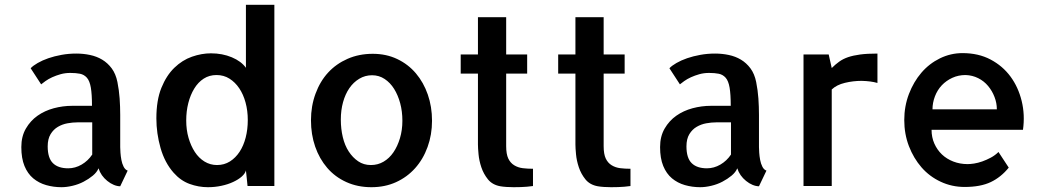

<svg xmlns="http://www.w3.org/2000/svg" viewBox="-20 -779 4385 804"><path d="M483.4 -170.9V-163.1Q483.4 -155.3 484.4 -140.1Q485.4 -125 488.3 -109.4Q491.2 -93.8 497.6 -81.1Q503.9 -68.4 514.6 -64.5L483.4 1Q470.7 1 456.5 -4.9Q442.4 -10.7 429.2 -21.5Q416 -32.2 406.7 -45.4Q397.5 -58.6 392.6 -74.2Q385.7 -57.6 368.7 -43.5Q351.6 -29.3 330.1 -18.1Q308.6 -6.8 283.7 -1Q258.8 4.9 237.3 4.9Q204.1 4.9 173.3 -3.9Q142.6 -12.7 119.1 -32.2Q95.7 -51.8 82.5 -84Q69.3 -116.2 69.3 -163.1Q69.3 -208 88.4 -240.7Q107.4 -273.4 137.2 -294.4Q167 -315.4 205.1 -325.7Q243.2 -335.9 282.2 -335.9H365.2Q365.2 -383.8 360.4 -412.1Q355.5 -440.4 343.8 -453.6Q332 -466.8 314.9 -470.2Q297.9 -473.6 274.4 -473.6Q252.9 -473.6 233.9 -468.3Q214.8 -462.9 198.7 -455.6Q182.6 -448.2 170.4 -439.5Q158.2 -430.7 152.3 -425.8L108.4 -493.2Q118.2 -503.9 137.7 -515.1Q157.2 -526.4 182.6 -535.2Q208 -543.9 237.8 -549.3Q267.6 -554.7 299.8 -554.7Q329.1 -554.7 356.9 -548.8Q384.8 -543 407.7 -529.3Q430.7 -515.6 447.8 -492.7Q464.8 -469.7 471.7 -435.5Q478.5 -401.4 481 -366.7Q483.4 -332 483.4 -297.9ZM366.2 -266.6H303.7Q284.2 -266.6 262.7 -262.7Q241.2 -258.8 222.7 -248Q204.1 -237.3 191.9 -217.3Q179.7 -197.3 179.7 -166Q179.7 -117.2 201.7 -95.7Q223.6 -74.2 265.6 -74.2Q294.9 -74.2 321.8 -89.8Q348.6 -105.5 366.2 -131.8Z M707 -55.7Q669.9 -97.7 652.3 -159.2Q634.8 -220.7 634.8 -283.2Q634.8 -359.4 655.8 -411.1Q676.8 -462.9 710 -495.1Q743.2 -527.3 783.7 -541.5Q824.2 -555.7 863.3 -555.7Q911.1 -555.7 950.7 -539.1Q990.2 -522.5 1009.8 -495.1V-758.8H1128.9V0H1016.6Q1014.6 -16.6 1013.2 -33.7Q1011.7 -50.8 1009.8 -65.4Q1006.8 -52.7 992.7 -40Q978.5 -27.3 956.5 -17.1Q934.6 -6.8 907.2 -1Q879.9 4.9 850.6 4.9Q811.5 4.9 773.9 -8.8Q736.3 -22.5 707 -55.7ZM759.8 -274.4Q759.8 -235.4 769.5 -201.7Q779.3 -168 795.9 -142.6Q812.5 -117.2 836.4 -102.5Q860.4 -87.9 888.7 -87.9Q918.9 -87.9 942.9 -103Q966.8 -118.2 983.4 -143.6Q1000 -168.9 1008.8 -203.1Q1017.6 -237.3 1017.6 -276.4Q1017.6 -315.4 1008.3 -349.6Q999 -383.8 981.9 -409.2Q964.8 -434.6 940.9 -449.7Q917 -464.8 886.7 -464.8Q856.4 -464.8 833 -449.7Q809.6 -434.6 793.5 -408.2Q777.3 -381.8 768.6 -347.7Q759.8 -313.5 759.8 -274.4Z M1541 -553.7Q1597.7 -553.7 1643.6 -531.7Q1689.5 -509.8 1721.7 -471.7Q1753.9 -433.6 1771.5 -382.8Q1789.1 -332 1789.1 -273.4Q1789.1 -214.8 1770.5 -163.6Q1752 -112.3 1718.3 -74.7Q1684.6 -37.1 1638.2 -16.1Q1591.8 4.9 1535.2 4.9Q1477.5 4.9 1430.2 -16.6Q1382.8 -38.1 1350.1 -76.2Q1317.4 -114.3 1299.8 -165Q1282.2 -215.8 1282.2 -275.4Q1282.2 -335 1301.3 -386.7Q1320.3 -438.5 1354 -475.1Q1387.7 -511.7 1435.5 -532.7Q1483.4 -553.7 1541 -553.7ZM1533.2 -87.9Q1562.5 -87.9 1586.4 -102.1Q1610.4 -116.2 1627.4 -141.1Q1644.5 -166 1654.8 -200.2Q1665 -234.4 1665 -273.4Q1665 -312.5 1655.8 -346.7Q1646.5 -380.9 1630.4 -406.7Q1614.3 -432.6 1590.8 -448.2Q1567.4 -463.9 1538.1 -463.9Q1508.8 -463.9 1484.4 -449.2Q1460 -434.6 1442.9 -409.7Q1425.8 -384.8 1416.5 -351.1Q1407.2 -317.4 1407.2 -278.3Q1407.2 -239.3 1415.5 -204.6Q1423.8 -169.9 1440.4 -144.5Q1457 -119.1 1480 -103.5Q1502.9 -87.9 1533.2 -87.9Z M2099.6 -167Q2099.6 -133.8 2108.4 -115.2Q2117.2 -96.7 2133.3 -86.9Q2149.4 -77.1 2169.4 -74.7Q2189.5 -72.3 2211.9 -72.3V0Q2199.2 2 2186.5 2.9Q2175.8 3.9 2160.6 4.4Q2145.5 4.9 2130.9 4.9Q2116.2 4.9 2101.1 3.9Q2085.9 2.9 2075.2 1Q2042 -4.9 2023.4 -27.8Q2004.9 -50.8 1995.6 -78.6Q1986.3 -106.4 1983.9 -132.8Q1981.4 -159.2 1981.4 -173.8V-470.7H1909.2V-550.8H1981.4V-707H2099.6V-550.8H2187.5V-470.7H2099.6Z M2507.8 -167Q2507.8 -133.8 2516.6 -115.2Q2525.4 -96.7 2541.5 -86.9Q2557.6 -77.1 2577.6 -74.7Q2597.7 -72.3 2620.1 -72.3V0Q2607.4 2 2594.7 2.9Q2584 3.9 2568.8 4.4Q2553.7 4.9 2539.1 4.9Q2524.4 4.9 2509.3 3.9Q2494.1 2.9 2483.4 1Q2450.2 -4.9 2431.6 -27.8Q2413.1 -50.8 2403.8 -78.6Q2394.5 -106.4 2392.1 -132.8Q2389.6 -159.2 2389.6 -173.8V-470.7H2317.4V-550.8H2389.6V-707H2507.8V-550.8H2595.7V-470.7H2507.8Z M3158.2 -170.9V-163.1Q3158.2 -155.3 3159.2 -140.1Q3160.2 -125 3163.1 -109.4Q3166 -93.8 3172.4 -81.1Q3178.7 -68.4 3189.5 -64.5L3158.2 1Q3145.5 1 3131.3 -4.9Q3117.2 -10.7 3104 -21.5Q3090.8 -32.2 3081.5 -45.4Q3072.3 -58.6 3067.4 -74.2Q3060.5 -57.6 3043.5 -43.5Q3026.4 -29.3 3004.9 -18.1Q2983.4 -6.8 2958.5 -1Q2933.6 4.9 2912.1 4.9Q2878.9 4.9 2848.1 -3.9Q2817.4 -12.7 2793.9 -32.2Q2770.5 -51.8 2757.3 -84Q2744.1 -116.2 2744.1 -163.1Q2744.1 -208 2763.2 -240.7Q2782.2 -273.4 2812 -294.4Q2841.8 -315.4 2879.9 -325.7Q2918 -335.9 2957 -335.9H3040Q3040 -383.8 3035.2 -412.1Q3030.3 -440.4 3018.6 -453.6Q3006.8 -466.8 2989.7 -470.2Q2972.7 -473.6 2949.2 -473.6Q2927.7 -473.6 2908.7 -468.3Q2889.6 -462.9 2873.5 -455.6Q2857.4 -448.2 2845.2 -439.5Q2833 -430.7 2827.1 -425.8L2783.2 -493.2Q2793 -503.9 2812.5 -515.1Q2832 -526.4 2857.4 -535.2Q2882.8 -543.9 2912.6 -549.3Q2942.4 -554.7 2974.6 -554.7Q3003.9 -554.7 3031.7 -548.8Q3059.6 -543 3082.5 -529.3Q3105.5 -515.6 3122.6 -492.7Q3139.6 -469.7 3146.5 -435.5Q3153.3 -401.4 3155.8 -366.7Q3158.2 -332 3158.2 -297.9ZM3041 -266.6H2978.5Q2959 -266.6 2937.5 -262.7Q2916 -258.8 2897.5 -248Q2878.9 -237.3 2866.7 -217.3Q2854.5 -197.3 2854.5 -166Q2854.5 -117.2 2876.5 -95.7Q2898.4 -74.2 2940.4 -74.2Q2969.7 -74.2 2996.6 -89.8Q3023.4 -105.5 3041 -131.8Z M3654.3 -431.6Q3627 -439.5 3587.9 -440.4Q3552.7 -440.4 3518.1 -432.1Q3483.4 -423.8 3462.9 -404.3V-195.3V-193.4V0H3344.7V-550.8H3450.2L3462.9 -494.1Q3477.5 -508.8 3493.7 -520.5Q3509.8 -532.2 3531.2 -539.6Q3552.7 -546.9 3582 -550.8Q3611.3 -554.7 3654.3 -554.7Z M4010.7 -556.6Q4077.1 -556.6 4127.9 -529.8Q4178.7 -502.9 4211.4 -458.5Q4244.1 -414.1 4258.3 -356Q4272.5 -297.9 4263.7 -235.4H3880.9Q3880.9 -204.1 3892.6 -177.7Q3904.3 -151.4 3924.3 -132.3Q3944.3 -113.3 3972.2 -102.5Q4000 -91.8 4032.2 -91.8Q4043 -91.8 4059.1 -94.2Q4075.2 -96.7 4093.3 -103Q4111.3 -109.4 4129.4 -119.1Q4147.5 -128.9 4161.1 -142.6L4204.1 -77.1Q4171.9 -37.1 4128.9 -16.6Q4085.9 3.9 4019.5 3.9Q3965.8 3.9 3918.9 -18.1Q3872.1 -40 3838.9 -78.1Q3805.7 -116.2 3786.1 -167Q3766.6 -217.8 3766.6 -276.4Q3766.6 -334 3786.1 -385.3Q3805.7 -436.5 3838.4 -474.6Q3871.1 -512.7 3916 -534.7Q3960.9 -556.6 4010.7 -556.6ZM4154.3 -321.3Q4154.3 -347.7 4144.5 -373Q4134.8 -398.4 4117.7 -418.9Q4100.6 -439.5 4076.2 -451.7Q4051.8 -463.9 4023.4 -464.8Q3993.2 -464.8 3967.8 -453.1Q3942.4 -441.4 3923.8 -421.9Q3905.3 -402.3 3895 -375.5Q3884.8 -348.6 3884.8 -321.3Z"/></svg>

Font: Allerta
Style: Regular
Weight: 400
Designer: Matt McInerney
Foundry: Matt McInerney
Version: Version 1.0